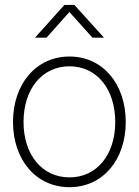

<svg xmlns="http://www.w3.org/2000/svg" viewBox="-20 -756 567 785"><path d="M264.2 9.3C400.4 9.3 494.1 -102.5 494.1 -257.3C494.1 -412.6 400.4 -524.9 264.2 -524.9C127.4 -524.9 33.2 -412.6 33.2 -257.3C33.2 -102.5 127.4 9.3 264.2 9.3ZM264.2 -30.8C151.9 -30.8 76.2 -123.5 76.2 -257.3C76.2 -392.1 151.9 -484.9 264.2 -484.9C376 -484.9 451.2 -391.6 451.2 -257.3C451.2 -123.5 376 -30.8 264.2 -30.8ZM170.4 -602.1 263.7 -707 357.9 -602.1H404.8V-602.5L284.2 -735.8H243.2L123.5 -602.5V-602.1Z"/></svg>

Font: Raveo Display Display ExLight
Style: Regular
Weight: 200
Designer: Jakub Foglar, Rasmus Andersson (Inter)
Foundry: Jakubfoglar.com
Version: Version 1.100;Glyphs 3.2.3 (3260)